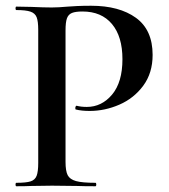

<svg xmlns="http://www.w3.org/2000/svg" viewBox="-20 -648 589 668"><path d="M312 -12Q315 -12 315 -6Q315 0 312 0Q271 0 248 -1L161 -2L89 -1Q70 0 37 0Q34 0 34 -6Q34 -12 37 -12Q71 -12 86.5 -17Q102 -22 107.5 -36.5Q113 -51 113 -81V-544Q113 -574 107.5 -588Q102 -602 86 -607.5Q70 -613 37 -613Q34 -613 34 -619Q34 -625 37 -625L89 -624Q133 -622 160 -622Q183 -622 216 -625Q228 -626 248.5 -627Q269 -628 297 -628Q395 -628 453 -586Q511 -544 511 -457Q511 -394 478.5 -350Q446 -306 395.5 -284Q345 -262 292 -262Q264 -262 244 -267Q242 -267 242 -272Q242 -275 243.5 -278Q245 -281 247 -280Q262 -276 282 -276Q334 -276 370 -319Q406 -362 406 -442Q406 -521 369.5 -564.5Q333 -608 267 -608Q243 -608 230.5 -603Q218 -598 213 -584.5Q208 -571 208 -542V-85Q208 -53 215.5 -38.5Q223 -24 244.5 -18Q266 -12 312 -12Z"/></svg>

Font: Cormorant Infant SemiBold
Style: Regular
Weight: 600
Designer: Christian Thalmann (Catharsis Fonts)
Foundry: Catharsis Fonts
Version: Version 4.000